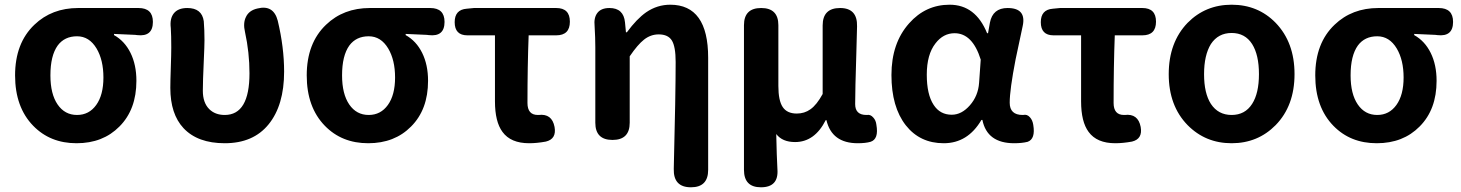

<svg xmlns="http://www.w3.org/2000/svg" viewBox="-20 -594 6201 815"><path d="M305 14Q193 14 121 -60Q44 -139 44 -274Q44 -411 126 -489Q200 -560 312 -560H470H568Q629 -560 629 -501Q629 -437 562 -445Q559 -445 554 -446Q497 -449 464 -450V-445Q509 -420 534 -369.5Q559 -319 559 -251Q559 -129 487 -57Q417 14 305 14ZM307 -106Q358 -106 388.5 -148.5Q419 -191 419 -265Q419 -339 390 -388Q359 -440 307 -440Q254 -440 225 -401Q194 -358 194 -274Q194 -195 224.5 -150.5Q255 -106 307 -106Z M934 14Q819 14 759 -50Q703 -110 703 -221Q703 -249 705 -306.5Q707 -364 707 -393Q707 -444 705 -475Q700 -515 718 -537.5Q736 -560 775 -560Q837 -560 845 -504Q848 -467 848 -423Q848 -400 845 -335Q841 -249 841 -209Q841 -158 868 -131Q893 -106 934 -106Q1039 -106 1039 -283Q1039 -371 1020 -458Q1011 -496 1024 -522Q1037 -550 1073 -558Q1141 -575 1159 -506Q1186 -393 1186 -290Q1186 -147 1120 -66Q1055 14 934 14Z M1543 14Q1431 14 1359 -60Q1282 -139 1282 -274Q1282 -411 1364 -489Q1438 -560 1550 -560H1708H1806Q1867 -560 1867 -501Q1867 -437 1800 -445Q1797 -445 1792 -446Q1735 -449 1702 -450V-445Q1747 -420 1772 -369.5Q1797 -319 1797 -251Q1797 -129 1725 -57Q1655 14 1543 14ZM1545 -106Q1596 -106 1626.5 -148.5Q1657 -191 1657 -265Q1657 -339 1628 -388Q1597 -440 1545 -440Q1492 -440 1463 -401Q1432 -358 1432 -274Q1432 -195 1462.5 -150.5Q1493 -106 1545 -106Z M2226 14Q2148 14 2113 -34Q2081 -77 2081 -164V-444H1964Q1910 -444 1910 -500Q1910 -553 1961 -557L1992 -560H2195H2341Q2399 -560 2399 -502Q2399 -444 2341 -444H2224Q2219 -313 2219 -157Q2219 -106 2263 -106Q2265 -106 2266 -106Q2323 -113 2334 -55Q2343 -4 2297 7Q2259 14 2226 14Z M2913 201Q2838 201 2840 123Q2848 -195 2848 -331Q2848 -396 2832 -422Q2816 -448 2776 -448Q2742 -448 2714 -426Q2687 -405 2653 -355V-73Q2653 0 2580 0Q2507 0 2507 -73V-393Q2507 -434 2504 -483Q2500 -519 2516 -539.5Q2532 -560 2567 -560Q2627 -560 2633 -499L2637 -457H2641Q2683 -514 2723 -542Q2770 -574 2825 -574Q2986 -574 2986 -349V-74V127Q2986 201 2913 201Z M3210 201Q3138 201 3138 127V-179V-487Q3138 -560 3211 -560Q3284 -560 3284 -487V-229Q3284 -167 3302.5 -139.5Q3321 -112 3362 -112Q3395 -112 3420 -130Q3447 -149 3472 -195V-486Q3472 -560 3546 -560Q3620 -560 3618 -482Q3617 -445 3615 -369Q3610 -211 3610 -152Q3610 -106 3658 -106Q3659 -106 3660 -106Q3675 -109 3687 -95Q3698 -83 3700 -65Q3711 -3 3675 8Q3654 14 3621 14Q3511 14 3488 -84H3485Q3438 9 3355 9Q3301 9 3275 -25Q3277 72 3280 124Q3286 201 3210 201Z M3986 14Q3885 14 3825 -62Q3764 -140 3764 -275.5Q3764 -411 3839 -495Q3909 -574 4011 -574Q4121 -574 4170 -453H4174L4182 -498Q4194 -560 4257 -560Q4338 -560 4321 -483Q4316 -460 4306 -412.5Q4296 -365 4291 -342Q4266 -213 4266 -158Q4266 -106 4321 -106Q4322 -106 4323 -106Q4340 -110 4352 -96Q4363 -84 4366 -64Q4376 -4 4342 8Q4318 14 4285 14Q4170 14 4150 -85H4146Q4088 14 3986 14ZM4020 -107Q4062 -107 4097 -147Q4132 -187 4136 -242L4143 -341Q4108 -453 4032 -453Q3984 -453 3951 -410Q3914 -363 3914 -277Q3914 -193 3943 -149Q3970 -107 4020 -107Z M4714 14Q4636 14 4601 -34Q4569 -77 4569 -164V-444H4452Q4398 -444 4398 -500Q4398 -553 4449 -557L4480 -560H4683H4829Q4887 -560 4887 -502Q4887 -444 4829 -444H4712Q4707 -313 4707 -157Q4707 -106 4751 -106Q4753 -106 4754 -106Q4811 -113 4822 -55Q4831 -4 4785 7Q4747 14 4714 14Z M5208 14Q5097 14 5021 -63Q4941 -145 4941 -279Q4941 -414 5021 -497Q5097 -574 5208 -574Q5320 -574 5395 -497Q5475 -414 5475 -279.5Q5475 -145 5395 -63Q5319 14 5208 14ZM5208 -106Q5265 -106 5295 -153Q5324 -198 5324 -279.5Q5324 -361 5295 -407Q5265 -454 5208 -454Q5151 -454 5120 -407Q5091 -360 5091 -279Q5091 -198 5120 -153Q5151 -106 5208 -106Z M5824 14Q5712 14 5640 -60Q5563 -139 5563 -274Q5563 -411 5645 -489Q5719 -560 5831 -560H5989H6087Q6148 -560 6148 -501Q6148 -437 6081 -445Q6078 -445 6073 -446Q6016 -449 5983 -450V-445Q6028 -420 6053 -369.5Q6078 -319 6078 -251Q6078 -129 6006 -57Q5936 14 5824 14ZM5826 -106Q5877 -106 5907.5 -148.5Q5938 -191 5938 -265Q5938 -339 5909 -388Q5878 -440 5826 -440Q5773 -440 5744 -401Q5713 -358 5713 -274Q5713 -195 5743.5 -150.5Q5774 -106 5826 -106Z"/></svg>

Font: GenSenRounded TW B
Style: Regular
Weight: 700
Version: Version 1.501;PS 1;hotconv 16.6.51;makeotf.lib2.5.65220